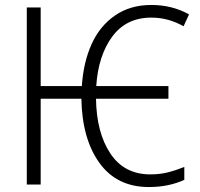

<svg xmlns="http://www.w3.org/2000/svg" viewBox="-20 -744 808 774"><path d="M308 -346H144V0H88V-714H144V-397H310Q316 -492 349 -565.5Q382 -639 443.5 -681.5Q505 -724 590 -724Q674 -724 742 -686L720 -638Q659 -673 590 -673Q489 -673 432.5 -596.5Q376 -520 368 -397H659V-346H367Q369 -209 425 -125Q481 -41 586 -41Q624 -41 656 -49Q688 -57 723 -71V-19Q660 10 580 10Q451 10 381 -87Q311 -184 308 -346Z"/></svg>

Font: Noto Sans UI NarrowLight
Style: Regular
Weight: 300
Width: 4
Designer: Monotype Design Team
Foundry: Monotype Imaging Inc.
Version: Version 1.001